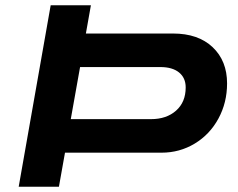

<svg xmlns="http://www.w3.org/2000/svg" viewBox="-20 -707 903 727"><path d="M50.8 0 171.9 -687H324.2L305.2 -580.1H634.8Q730.5 -580.1 785.2 -528.3Q839.8 -476.6 839.8 -391.1Q839.8 -318.4 807.1 -258.1Q774.4 -197.8 717.3 -163.3Q660.2 -128.9 591.8 -128.9H226.1L203.1 0ZM248 -255.9H551.8Q610.4 -255.9 646.7 -288.1Q683.1 -320.3 683.1 -376Q683.1 -412.1 658 -432.6Q632.8 -453.1 586.9 -453.1H283.2Z"/></svg>

Font: Archivo Expanded SemiBold
Style: Italic
Weight: 600
Width: 7
Italic angle: -10°
Designer: Hector Gatti
Foundry: Omnibus-Type
Version: Version 2.001